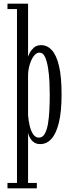

<svg xmlns="http://www.w3.org/2000/svg" viewBox="-20 -770 400 1040"><path d="M20.5 250V221H72V-721H20.5V-750H132V-463.5Q133.5 -468.5 141 -483.5Q148.5 -498.5 163.5 -512Q178.5 -525.5 202.5 -525.5Q236 -525.5 261 -498.2Q286 -471 299.8 -412.2Q313.5 -353.5 313.5 -259Q313.5 -164.5 298.8 -105Q284 -45.5 258.2 -17.5Q232.5 10.5 198.5 10.5Q179.5 10.5 166.8 2.8Q154 -5 146.8 -16Q139.5 -27 136 -36.8Q132.5 -46.5 132 -51V221H179.5V250ZM191 -24.5Q210.5 -24.5 222.2 -45Q234 -65.5 239.8 -99.2Q245.5 -133 247.5 -174Q249.5 -215 249.5 -256.5Q249.5 -288 247.8 -327Q246 -366 240.2 -402Q234.5 -438 223.8 -461.5Q213 -485 194.5 -485Q180 -485 168.8 -473.2Q157.5 -461.5 149.2 -442.8Q141 -424 136.5 -402.8Q132 -381.5 132 -363.5V-146.5Q134 -119.5 140.2 -91.2Q146.5 -63 159 -43.8Q171.5 -24.5 191 -24.5Z"/></svg>

Font: Imbue 24pt Light
Style: Regular
Weight: 300
Designer: Tyler Finck
Foundry: Etcetera Type Company
Version: Version 1.102